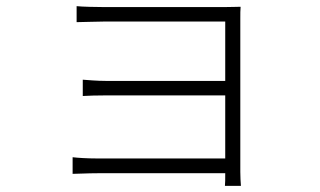

<svg xmlns="http://www.w3.org/2000/svg" viewBox="-20 -559 1040 624"><path d="M763 45C762 32 761 16 761 0V-497C761 -514 761 -528 762 -537C750 -537 732 -536 709 -536H319C298 -536 244 -537 229 -539V-487C243 -487 298 -489 319 -489H712V-296H326C294 -296 264 -299 249 -300V-247C266 -248 294 -249 327 -249H712V-44H296C262 -44 233 -46 216 -48V6C233 6 264 4 297 4H712C712 23 712 37 711 45Z"/></svg>

Font: Noto Sans JP Light
Style: Regular
Weight: 300
Designer: Ryoko NISHIZUKA (kana & ideographs); Paul D. Hunt (Latin, Greek & Cyrillic); Wenlong ZHANG (bopomofo); Sandoll Communica
Foundry: Adobe Systems Incorporated
Version: Version 1.004;PS 1.004;hotconv 1.0.82;makeotf.lib2.5.63406